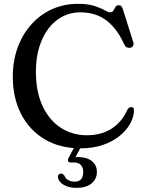

<svg xmlns="http://www.w3.org/2000/svg" viewBox="-20 -736 736 976"><path d="M661 -176Q661 -143 642.5 -108.8Q624 -74.5 589 -45.8Q554 -17 503.8 0.5Q453.5 18 389.5 18Q283 18 205.8 -28.8Q128.5 -75.5 86.8 -157.5Q45 -239.5 45 -345.5Q45 -426 69.5 -493.5Q94 -561 138.8 -611.2Q183.5 -661.5 244 -689Q304.5 -716.5 376 -716.5Q428 -716.5 460.5 -705.8Q493 -695 511.5 -684.2Q530 -673.5 539.5 -673.5Q551.5 -673.5 556.5 -682.5Q561.5 -691.5 566.8 -700.5Q572 -709.5 584 -709.5Q591.5 -709.5 596.2 -705Q601 -700.5 604.5 -689.5L658 -520Q661 -510 656.2 -502.2Q651.5 -494.5 641.5 -493Q632 -491.5 624.5 -495.5Q617 -499.5 612.5 -509Q585 -568.5 551.2 -604.8Q517.5 -641 477 -657.2Q436.5 -673.5 387.5 -673.5Q339 -673.5 297.8 -652Q256.5 -630.5 226.2 -590.8Q196 -551 179.2 -495.8Q162.5 -440.5 162.5 -372Q162.5 -269.5 196.5 -197Q230.5 -124.5 289 -86.5Q347.5 -48.5 422 -48.5Q495.5 -48.5 547.5 -82.2Q599.5 -116 626.5 -176Q631.5 -185.5 637 -189Q642.5 -192.5 649 -191.5Q655 -191 658 -187Q661 -183 661 -176ZM367.5 -6H400L359.5 71L339.5 65Q347.5 63.5 356.2 63Q365 62.5 377 62.5Q421.5 62.5 447 83Q472.5 103.5 472.5 137.5Q472.5 174.5 444.8 196.8Q417 219 369 219Q329 219 302.8 203Q276.5 187 274.5 163.5Q274 156 278.2 151.5Q282.5 147 288.5 146.5Q294.5 146 299 149Q303.5 152 307 156Q313.5 173 328.2 180.2Q343 187.5 360 187.5Q403 187.5 403 138Q403 116 391.2 103Q379.5 90 356 90H339.5Q329 90 326.2 83.8Q323.5 77.5 327.5 69Z"/></svg>

Font: Fraunces 11pt
Style: Regular
Weight: 400
Version: Version 1.000;[b76b70a41]